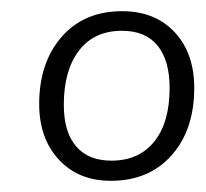

<svg xmlns="http://www.w3.org/2000/svg" viewBox="-20 -737 368 343"><path d="M50 -551Q50 -625 90 -671Q130 -717 198 -717Q257 -717 292 -679.5Q327 -642 327 -580Q327 -505 286.5 -459.5Q246 -414 178 -414Q120 -414 85 -452Q50 -490 50 -551ZM283 -580Q283 -629 261.5 -655.5Q240 -682 198 -682Q148 -682 121 -646.5Q94 -611 94 -550Q94 -501 116 -475.5Q138 -450 179 -450Q228 -450 255.5 -484Q283 -518 283 -580Z"/></svg>

Font: Muli ExtraLight
Style: Italic
Weight: 275
Italic angle: -4.541°
Designer: Vernon Adams
Foundry: Vernon Adams
Version: Version 2.001